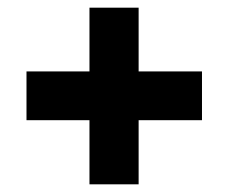

<svg xmlns="http://www.w3.org/2000/svg" viewBox="-20 -502 595 500"><path d="M213 -22V-189H49V-316H213V-482H341V-316H506V-189H341V-22Z"/></svg>

Font: Cairo ExtraBold
Style: Regular
Weight: 800
Designer: Mohamed Gaber, Accademia di Belle Arti di Urbino
Foundry: Kief Type Foundry, Accademia di Belle Arti di Urbino
Version: Version 3.117